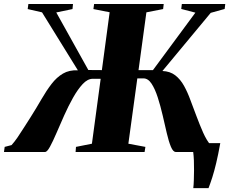

<svg xmlns="http://www.w3.org/2000/svg" viewBox="-48 -763 1152 964"><path d="M922.5 181.5Q924.5 165 925.2 141.5Q926 118 926.2 92.5Q926.5 67 925.5 42.8Q924.5 18.5 922 0L890.5 -44.5H1058Q1047.5 14 1037.5 55.8Q1027.5 97.5 1018 127.2Q1008.5 157 999 181.5ZM-28 0 -24.5 -25.5 10 -34.5Q24.5 -50.5 40 -73Q55.5 -95.5 72 -122Q88.5 -148.5 105.5 -174.5Q135.5 -222 160.2 -265Q185 -308 210.8 -341.5Q236.5 -375 268 -393.5Q299.5 -412 343 -410L163 -701L91 -717.5L94.5 -743H318.5L316 -717.5L234.5 -700.5L395.5 -411.5L463.5 -411L502.5 -701.5L421 -717.5L424.5 -743H774L771 -717.5L687 -701L647.5 -411H720L933 -699.5L862 -718L865 -743H1083L1080 -718L1010 -698.5L767.5 -406.5Q806 -405 832 -384.8Q858 -364.5 876 -332Q894 -299.5 908.2 -260.2Q922.5 -221 938 -181Q946.5 -158.5 955 -137.2Q963.5 -116 972 -97Q980.5 -78 990 -62Q999.5 -46 1010 -34.5L1046 -25.5L1043.5 0H834.5Q821 0 810 -26.5Q799 -53 789.2 -95.2Q779.5 -137.5 768.5 -184.8Q757.5 -232 744 -274Q730.5 -316 713 -342.8Q695.5 -369.5 672 -369.5H641.5L596.5 -41.5L682 -25.5L678 0H331.5L333.5 -25.5L413.5 -41.5L457.5 -367.5H418Q392 -367.5 367.2 -341Q342.5 -314.5 319 -272.8Q295.5 -231 274.5 -184Q253.5 -137 235.5 -95Q217.5 -53 203 -26.5Q188.5 0 178.5 0Z"/></svg>

Font: Merriweather 120pt Black
Style: Italic
Weight: 900
Italic angle: -7.8°
Version: Version 2.101